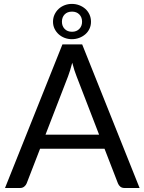

<svg xmlns="http://www.w3.org/2000/svg" viewBox="-20 -938 720 958"><path d="M676.5 0H601.5Q588.5 0 580.5 -6.5Q572.5 -13 568.5 -23L501.5 -196H180L113 -23Q109.5 -14 101 -7Q92.5 0 80 0H5L291.5 -716.5H390ZM207 -266H474.5L362 -557.5Q351 -584.5 340.5 -625Q335 -604.5 329.8 -587.2Q324.5 -570 319.5 -557ZM244.5 -829.5Q244.5 -849 252.2 -865.5Q260 -882 272.8 -893.8Q285.5 -905.5 302.5 -912Q319.5 -918.5 338.5 -918.5Q358 -918.5 375.2 -912Q392.5 -905.5 405.8 -893.8Q419 -882 426.5 -865.5Q434 -849 434 -829.5Q434 -810.5 426.5 -794.5Q419 -778.5 405.8 -767Q392.5 -755.5 375.2 -749Q358 -742.5 338.5 -742.5Q319.5 -742.5 302.5 -749Q285.5 -755.5 272.8 -767Q260 -778.5 252.2 -794.5Q244.5 -810.5 244.5 -829.5ZM289 -829.5Q289 -808 302.5 -793.8Q316 -779.5 339.5 -779.5Q362 -779.5 375.8 -793.8Q389.5 -808 389.5 -829.5Q389.5 -852 375.8 -866Q362 -880 339.5 -880Q316 -880 302.5 -866Q289 -852 289 -829.5Z"/></svg>

Font: Lato TR
Style: Regular
Weight: 400
Designer: Lukasz Dziedzic
Foundry: tyPoland Lukasz Dziedzic
Version: Version 1.104 2013